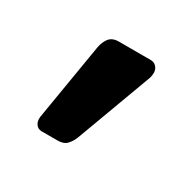

<svg xmlns="http://www.w3.org/2000/svg" viewBox="-65 -192 348 346"><g transform="rotate(30 109.0 -19.0)"><path d="M55.4 85.6Q47.3 85.6 43.1 79.5Q38.9 73.4 39.9 64.4L66.4 -94.7Q68.4 -107.1 74.8 -115.6Q81.3 -124 94.7 -124H161.3Q168.7 -124 173.2 -118.7Q177.6 -113.4 177.6 -106.9Q177.6 -98.8 174.2 -90.9L117.4 62.5Q113.4 72.5 107.1 79Q100.9 85.6 88.2 85.6Z"/></g></svg>

Font: Rubik Light
Style: Regular
Weight: 300
Designer: Hubert and Fischer
Foundry: Hubert and Fischer
Version: Version 2.300;gftools[0.9.30]